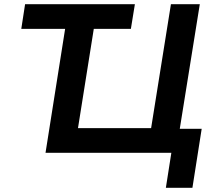

<svg xmlns="http://www.w3.org/2000/svg" viewBox="-20 -725 1038 911"><path d="M767 166 793 0H196L289 -588H81L99 -705H620L601 -588H425L350 -117H697L791 -705H928L833 -114H937L893 166Z"/></svg>

Font: Nunito Sans 7pt
Style: Bold Italic
Weight: 700
Italic angle: -9°
Version: Version 3.101;gftools[0.9.27]